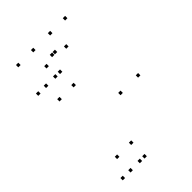

<svg xmlns="http://www.w3.org/2000/svg" viewBox="-277 -1056 1173 1173"><g transform="rotate(-45 310.0 -469.5)"><path d="M228.4 -720V-740H208.4V-720ZM80.8 -720V-740H60.8V-720ZM80.8 10V-10H60.8V10ZM228.4 10V-10H208.4V10ZM270 -106.2V-126.2H250V-106.2ZM148.3 -106.2V-126.2H128.3V-106.2ZM148.3 10V-10H128.3V10ZM269 10V-10H249V10ZM590.7 -367.3V-387.3H570.7V-367.3ZM269 -720V-740H249V-720ZM148.3 -720V-740H128.3V-720ZM148.3 -603.8V-623.8H128.3V-603.8ZM270 -603.8V-623.8H250V-603.8ZM439 -367.3V-387.3H419V-367.3ZM247 -929.4V-949.4H227V-929.4ZM332.3 -827.4V-847.4H312.3V-827.4ZM307.7 -827.4V-847.4H287.7V-827.4ZM393 -929.4V-949.4H373V-929.4ZM522.2 -929.4V-949.4H502.2V-929.4ZM405.2 -802.5V-822.5H385.2V-802.5ZM234.8 -802.5V-822.5H214.8V-802.5ZM117.8 -929.4V-949.4H97.8V-929.4Z"/></g></svg>

Font: Monaspace Neon Dots Var
Style: Regular
Weight: 400
Designer: Riley Cran and the Lettermatic Team
Version: Version 1.100 (Monaspace Neon Dots)